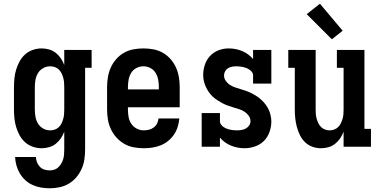

<svg xmlns="http://www.w3.org/2000/svg" viewBox="-20 -788 2040 1031"><path d="M247 223Q223 223 200 219Q177 215 155.5 205.5Q134 196 116.5 180Q99 164 87 144Q75 124 68.5 101Q62 78 61 55H173Q173 69 178.5 83Q184 97 194 107.5Q204 118 218 122.5Q232 127 247 127Q260 127 272 123Q284 119 293.5 110Q303 101 309.5 89.5Q316 78 319.5 66Q323 54 324 41Q325 28 325 15V-81Q318 -62 306.5 -45Q295 -28 279 -15.5Q263 -3 243 2.5Q223 8 203 8Q179 8 156 0Q133 -8 115 -24Q97 -40 85.5 -61Q74 -82 67 -105Q60 -128 57.5 -152Q55 -176 55 -200V-320Q55 -344 57.5 -368Q60 -392 67 -415Q74 -438 85.5 -459Q97 -480 115 -496Q133 -512 156 -520Q179 -528 203 -528Q223 -528 243 -522.5Q263 -517 279 -504.5Q295 -492 306.5 -475Q318 -458 325 -439V-520H472V-424H437V15Q437 42 433 68.5Q429 95 418 119.5Q407 144 389.5 164.5Q372 185 349 198.5Q326 212 299.5 217.5Q273 223 247 223ZM249 -88Q262 -88 274 -92Q286 -96 295.5 -105Q305 -114 310.5 -125.5Q316 -137 319.5 -149.5Q323 -162 324 -174.5Q325 -187 325 -200V-320Q325 -333 324 -345.5Q323 -358 319.5 -370.5Q316 -383 310.5 -394.5Q305 -406 295.5 -415Q286 -424 274 -428Q262 -432 249 -432Q229 -432 211.5 -422Q194 -412 184 -395.5Q174 -379 170.5 -359.5Q167 -340 167 -320V-200Q167 -180 170.5 -160.5Q174 -141 184 -124.5Q194 -108 211.5 -98Q229 -88 249 -88Z M752 8Q725 8 698 3Q671 -2 647.5 -15.5Q624 -29 605.5 -49.5Q587 -70 575.5 -94.5Q564 -119 559.5 -146Q555 -173 555 -200V-320Q555 -347 559.5 -374Q564 -401 575 -425.5Q586 -450 604 -470.5Q622 -491 645.5 -504.5Q669 -518 696 -523Q723 -528 750 -528Q777 -528 804 -523Q831 -518 854.5 -504.5Q878 -491 896 -470.5Q914 -450 925 -425.5Q936 -401 940.5 -374Q945 -347 945 -320V-212H667V-200Q667 -180 670.5 -160Q674 -140 685 -123.5Q696 -107 714 -97.5Q732 -88 752 -88Q766 -88 780 -91.5Q794 -95 805.5 -103.5Q817 -112 823.5 -125Q830 -138 831 -152H943Q941 -129 934 -106.5Q927 -84 914 -65Q901 -46 882.5 -31Q864 -16 842.5 -7.5Q821 1 798 4.5Q775 8 752 8ZM667 -308H833V-320Q833 -340 829.5 -359.5Q826 -379 816 -396Q806 -413 788 -422.5Q770 -432 750 -432Q730 -432 712 -422.5Q694 -413 684 -396Q674 -379 670.5 -359.5Q667 -340 667 -320Z M1293 8Q1274 8 1256 4.5Q1238 1 1220.5 -6Q1203 -13 1188 -24Q1173 -35 1161 -49V0H1063V-181H1161V-136Q1161 -127 1167 -119Q1173 -111 1180.5 -106Q1188 -101 1196.5 -97.5Q1205 -94 1214.5 -92Q1224 -90 1233 -89Q1242 -88 1251 -88Q1264 -88 1276.5 -90Q1289 -92 1300 -98Q1311 -104 1318 -114.5Q1325 -125 1325 -137Q1325 -153 1315.5 -166.5Q1306 -180 1292.5 -188.5Q1279 -197 1263.5 -202Q1248 -207 1232.5 -211.5Q1217 -216 1202 -221.5Q1187 -227 1173 -234.5Q1159 -242 1145.5 -251Q1132 -260 1120.5 -271Q1109 -282 1100 -295.5Q1091 -309 1084.5 -323.5Q1078 -338 1074.5 -353.5Q1071 -369 1071 -385Q1071 -413 1080 -440Q1089 -467 1108 -487.5Q1127 -508 1153.5 -518Q1180 -528 1208 -528Q1227 -528 1245 -524.5Q1263 -521 1280 -514Q1297 -507 1312 -496Q1327 -485 1339 -471V-520H1437V-339H1339V-384Q1339 -393 1333.5 -400.5Q1328 -408 1320 -413.5Q1312 -419 1303.5 -422.5Q1295 -426 1286 -428Q1277 -430 1268 -431Q1259 -432 1250 -432Q1238 -432 1226.5 -430Q1215 -428 1205 -422Q1195 -416 1189 -405.5Q1183 -395 1183 -383Q1183 -367 1192.5 -353.5Q1202 -340 1215.5 -331.5Q1229 -323 1244.5 -318Q1260 -313 1275 -308.5Q1290 -304 1305 -298.5Q1320 -293 1334.5 -285.5Q1349 -278 1362 -269Q1375 -260 1386.5 -249Q1398 -238 1407.5 -225Q1417 -212 1423.5 -197.5Q1430 -183 1433.5 -167Q1437 -151 1437 -135Q1437 -107 1427 -79Q1417 -51 1397 -31Q1377 -11 1349 -1.5Q1321 8 1293 8Z M1704 8Q1680 8 1657.5 0Q1635 -8 1618 -24.5Q1601 -41 1590.5 -62.5Q1580 -84 1574 -106.5Q1568 -129 1565.5 -152.5Q1563 -176 1563 -200V-424H1528V-520H1675V-200Q1675 -187 1676 -174.5Q1677 -162 1680.5 -150Q1684 -138 1689.5 -126.5Q1695 -115 1704 -106Q1713 -97 1725 -92.5Q1737 -88 1750 -88Q1763 -88 1775 -92.5Q1787 -97 1796 -106Q1805 -115 1810.5 -126.5Q1816 -138 1819.5 -150Q1823 -162 1824 -174.5Q1825 -187 1825 -200V-424H1789V-520H1937V-96H1972V0H1825V-81Q1818 -62 1806.5 -45Q1795 -28 1779 -15.5Q1763 -3 1743.5 2.5Q1724 8 1704 8ZM1762 -577 1627 -712 1698 -768 1820 -623Z"/></svg>

Font: Iosevka Curly Slab
Style: Bold
Weight: 700
Monospace: yes
Designer: Belleve Invis
Foundry: Belleve Invis
Version: Version 22.1.2; ttfautohint (v1.8.4)